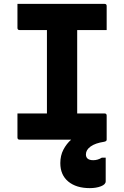

<svg xmlns="http://www.w3.org/2000/svg" viewBox="-20 -720 640 990"><path d="M70 -700H519Q530 -700 530 -689V-565H378V-135H519Q530 -135 530 -124V0Q530 3 528 6Q526 9 517 11Q471 18 447 35.5Q423 53 423 76Q423 106 461 106Q484 106 505 93H525V215Q525 231 500.5 240.5Q476 250 443 250Q373 250 332 216Q291 182 291 121Q291 82 307 51.5Q323 21 347 0H81Q70 0 70 -11V-135H222V-565H81Q70 -565 70 -576Z"/></svg>

Font: Recursive Mn Lnr St XBd
Style: Regular
Weight: 800
Monospace: yes
Version: Version 1.079;hotconv 1.0.112;makeotfexe 2.5.65598; ttfautoh